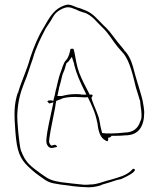

<svg xmlns="http://www.w3.org/2000/svg" viewBox="-20 -664 678 820"><path d="M46 -98C52 -21 64 13 101 48C111 57 125 71 148 87C187 116 193 117 238 124C256 127 319 135 338 135H339C366 138 393 134 414 126V125L438 118C458 113 472 105 497 101C509 96 541 80 548 73C554 66 556 66 556 62C556 59 554 57 550 57C546 57 547 57 541 64C519 86 484 94 458 102L436 108C417 113 394 124 364 124C358 125 349 125 340 125H339C317 123 262 117 241 114C203 108 189 103 155 78C112 46 90 33 70 -20L69 -21V-22C62 -48 52 -146 54 -179C57 -233 67 -268 83 -309C97 -340 107 -378 120 -413C133 -460 154 -502 174 -540V-541L196 -574C203 -586 208 -596 215 -604C223 -615 251 -633 270 -633C282 -633 293 -628 300 -625H301C313 -619 322 -615 339 -610H341C377 -596 393 -569 415 -549C443 -524 462 -488 484 -462L506 -437C536 -402 549 -335 561 -288C566 -271 572 -255 577 -236H578V-235L581 -208C582 -199 584 -191 584 -182C584 -175 585 -168 584 -162C584 -157 581 -149 578 -143C569 -115 547 -98 513 -98C500 -96 468 -94 455 -94C447 -94 440 -95 438 -94H435L416 -96V-97C412 -110 408 -128 406 -142C401 -177 381 -208 370 -247H371C376 -254 378 -260 370 -260H362V-262C347 -292 330 -322 318 -354C308 -380 303 -414 298 -440L294 -455C294 -455 292 -456 288 -456C285 -456 283 -455 281 -455C279 -444 274 -419 262 -407C250 -395 246 -372 236 -347C230 -331 226 -308 221 -289C217 -279 216 -260 210 -244L208 -233C199 -236 189 -237 182 -232C183 -230 186 -225 191 -222L208 -227L204 -207C195 -162 182 -114 178 -68C176 -46 187 -33 199 -32C201 -32 204 -32 208 -33L221 -36C225 -37 224 -38 224 -38C224 -40 218 -45 215 -46L199 -42C193 -48 188 -55 190 -66C193 -93 201 -132 206 -157L216 -207C217 -216 218 -224 220 -232V-233L246 -243V-244H247C265 -249 284 -250 302 -250C316 -250 333 -248 345 -248L356 -249V-247C371 -217 389 -178 395 -141H396V-140C400 -101 409 -74 431 -64L432 -63H433C438 -58 442 -62 442 -67V-76H444C450 -77 454 -79 456 -84H461C474 -84 502 -84 513 -86H515C571 -86 596 -122 596 -186C596 -194 594 -202 593 -212C589 -243 580 -266 572 -295C569 -305 564 -320 558 -342C545 -391 539 -416 515 -445H512V-448C499 -466 488 -476 472 -498L448 -529C439 -540 431 -548 421 -557C395 -583 376 -608 344 -620C336 -623 329 -626 321 -629C301 -633 288 -644 272 -644H271C267 -645 256 -642 239 -634C206 -617 188 -584 167 -547C143 -509 125 -465 109 -417C95 -365 72 -319 58 -271V-268H56C39 -217 40 -174 46 -98ZM109 -416ZM120 -412ZM190 -66V-67ZM199 -31V-32ZM210 -244ZM216 -207ZM225 -254 228 -267C229 -275 231 -281 232 -286V-288C237 -304 242 -325 246 -342V-343L256 -368C260 -380 261 -386 263 -392V-393C267 -397 271 -400 273 -402L287 -421L294 -399C295 -395 297 -394 297 -387C307 -347 322 -315 340 -278L349 -260H326V-261C318 -262 310 -262 302 -262C280 -262 264 -259 244 -254ZM228 -267ZM548 70ZM578 -143Z"/></svg>

Font: Stray Cat
Style: Hl
Weight: 100
Version: Version 1.0